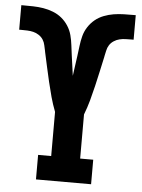

<svg xmlns="http://www.w3.org/2000/svg" viewBox="-53 -777 605 819"><g transform="rotate(5 250.0 -367.5)"><path d="M132 0V-105H188V-294Q176 -325 167.5 -356Q159 -387 151.5 -419Q144 -451 137 -483Q130 -515 123 -547V-548Q120 -560 117.5 -573Q115 -586 108 -597Q101 -608 89.5 -615.5Q78 -623 65.5 -626Q53 -629 40 -629.5Q27 -630 14 -630H5V-735H12Q34 -735 56 -734.5Q78 -734 99.5 -730.5Q121 -727 141.5 -719Q162 -711 178.5 -697.5Q195 -684 207 -665.5Q219 -647 224.5 -626Q230 -605 232.5 -583.5Q235 -562 238 -540.5Q241 -519 244 -497.5Q247 -476 250 -454Q253 -476 256 -497.5Q259 -519 262 -540.5Q265 -562 267.5 -583.5Q270 -605 275.5 -626Q281 -647 293 -665.5Q305 -684 321.5 -697.5Q338 -711 358.5 -719Q379 -727 400.5 -730.5Q422 -734 444 -734.5Q466 -735 488 -735H495V-630H486Q473 -630 460 -629.5Q447 -629 434.5 -626Q422 -623 410.5 -615.5Q399 -608 392 -597Q385 -586 382.5 -573Q380 -560 377 -548V-547Q370 -515 363 -483Q356 -451 348.5 -419Q341 -387 332.5 -356Q324 -325 312 -294V-105H368V0Z"/></g></svg>

Font: Iosevka Curly Slab Extrabold
Style: Regular
Weight: 800
Monospace: yes
Designer: Belleve Invis
Foundry: Belleve Invis
Version: Version 22.1.2; ttfautohint (v1.8.4)